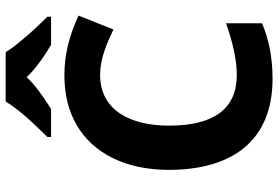

<svg xmlns="http://www.w3.org/2000/svg" viewBox="-172 -799 981 677"><g transform="rotate(-90 318.5 -460.5)"><path d="M553 -551 602 -674C532 -707 462 -724 393 -724C325 -724 266 -710 215 -680C117 -623 58 -508 58 -356C58 -132 161 10 379 10C451 10 516 -2 575 -27V-154C504 -129 443 -116 393 -116C274 -116 214 -196 214 -355C214 -490 267 -598 393 -598C453 -598 508 -572 553 -551ZM473 -931H299C277 -894 235 -845 174 -784V-771H273C322 -802 360 -830 385 -857C410 -830 448 -801 499 -771H598V-784C562 -819 497 -891 473 -931Z"/></g></svg>

Font: Passageway
Style: Regular
Weight: 700
Foundry: Ascender Corporation
Version: Version 1.11